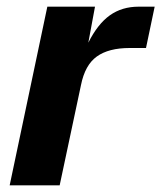

<svg xmlns="http://www.w3.org/2000/svg" viewBox="-20 -556 484 576"><path d="M9 0 122 -536H265L245 -428Q273 -484 309.5 -510Q346 -536 396 -536H444L418 -412H369Q306 -412 270.5 -386.5Q235 -361 223 -301L159 0Z"/></svg>

Font: Geist
Style: Bold Italic
Weight: 700
Italic angle: -12°
Designer: Basement.studio, Andrés Briganti, Mateo Zaragoza
Foundry: Basement.studio, Vercel, Andrés Briganti, Guido Ferreyra, Mateo Zaragoza
Version: Version 1.500; ttfautohint (v1.8.4.7-5d5b)